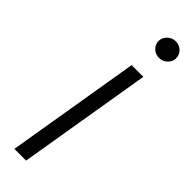

<svg xmlns="http://www.w3.org/2000/svg" viewBox="-252 -733 737 737"><g transform="rotate(45 116.0 -365.0)"><path d="M38.7 0 129.6 -545.5H193.2L102.3 0ZM183.9 -639.2Q164.4 -639.2 150.6 -652.7Q136.7 -666.2 137.1 -685.4Q137.8 -703.5 151.8 -716.8Q165.8 -730.1 185 -730.1Q204.9 -730.1 218.8 -716.4Q232.6 -702.8 231.9 -683.6Q231.5 -665.5 217.3 -652.3Q203.1 -639.2 183.9 -639.2Z"/></g></svg>

Font: Inter UI Light
Style: Italic
Weight: 300
Italic angle: 9.39999°
Designer: Rasmus Andersson
Foundry: rsms
Version: 3.2;8d6f07862